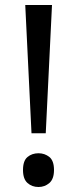

<svg xmlns="http://www.w3.org/2000/svg" viewBox="-20 -734 309 768"><path d="M163 -201H106L81 -714H188ZM72 -54Q72 -91 90 -106Q108 -121 134 -121Q159 -121 177.5 -106Q196 -91 196 -54Q196 -18 177.5 -2Q159 14 134 14Q108 14 90 -2Q72 -18 72 -54Z"/></svg>

Font: lguzrati85
Style: Book
Weight: 400
Designer: Jelle Bosma - Monotype Design Team, Universal Thirst
Foundry: Monotype Imaging Inc.
Version: Version 2.106